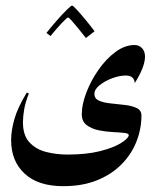

<svg xmlns="http://www.w3.org/2000/svg" viewBox="-20 -488 555 682"><path d="M458 -328.1Q473.6 -328.1 484.4 -317.1Q495.1 -306.2 495.1 -286.6Q495.1 -268.1 484.9 -242.7Q474.6 -217.3 458.5 -192.9Q457 -219.7 426.3 -219.7Q404.8 -219.7 378.9 -210.2Q353 -200.7 334.2 -185.8Q315.4 -170.9 315.4 -154.3Q315.4 -137.2 332.3 -130.1Q349.1 -123 374 -120.6Q398.9 -118.2 423.8 -115.2Q448.7 -112.3 465.6 -104.2Q482.4 -96.2 482.4 -77.6Q482.4 -30.8 465.1 13.9Q447.8 58.6 412.8 94.5Q377.9 130.4 325.9 151.9Q273.9 173.3 204.6 173.3Q115.7 173.3 67.6 128.9Q19.5 84.5 19.5 9.3Q19.5 -23.9 31.2 -65.2Q43 -106.4 75.2 -159.2L82.5 -155.8Q70.3 -125 65.9 -99.6Q61.5 -74.2 61.5 -54.2Q61.5 -6.8 85 18.1Q108.4 43 144.8 52Q181.2 61 219.7 61Q286.1 61 333.5 49.3Q380.9 37.6 407.2 21.7Q433.6 5.9 437 -5.9Q439.5 -13.7 423.3 -15.6Q407.2 -17.6 382.1 -18.8Q356.9 -20 331.3 -25.1Q305.7 -30.3 288.1 -43.5Q270.5 -56.6 270.5 -82.5Q270.5 -116.7 286.6 -158.9Q302.7 -201.2 329.6 -239.7Q356.4 -278.3 389.9 -303.2Q423.3 -328.1 458 -328.1ZM315.9 -377 285.2 -353Q272.5 -369.1 258.8 -386Q245.1 -402.8 234.9 -414.3Q224.6 -425.8 221.7 -425.8Q217.8 -425.8 198 -404.5Q178.2 -383.3 159.2 -359.9L145 -371.1Q163.1 -394 182.9 -416.5Q202.6 -439 217.8 -453.6Q232.9 -468.3 235.8 -468.3Q239.3 -468.3 253.2 -453.1Q267.1 -438 284.7 -416.7Q302.2 -395.5 315.9 -377Z"/></svg>

Font: Lateef SemiBold
Style: Regular
Weight: 600
Designer: SIL International
Foundry: SIL International
Version: Version 4.200